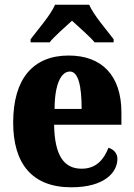

<svg xmlns="http://www.w3.org/2000/svg" viewBox="-20 -786 569 816"><path d="M110 -619V-606H191C209 -630 258 -672 286 -698C312 -674 368 -625 382 -606H463V-619C435 -657 378 -721 359 -766H214C195 -721 138 -657 110 -619ZM283 10C425 10 479 -54 479 -111C479 -135 462 -152 441 -158C421 -107 388 -69 327 -69C251 -69 212 -126 210 -256H496V-308C496 -467 411 -550 272 -550C122 -550 36 -453 36 -265C36 -91 116 10 283 10ZM327 -323H212C212 -426 239 -482 277 -482C312 -482 327 -423 327 -323Z"/></svg>

Font: Noto Serif Sinhala Condensed Black
Style: Regular
Weight: 900
Width: 3
Designer: Jelle Bosma - Monotype Design Team
Foundry: Monotype Imaging Inc.
Version: Version 2.007